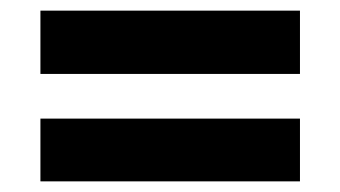

<svg xmlns="http://www.w3.org/2000/svg" viewBox="-20 -469 640 361"><path d="M56 -330V-449H544V-330ZM56 -128V-246H544V-128Z"/></svg>

Font: Nunito Sans 10pt Black
Style: Regular
Weight: 900
Designer: Vernon Adams
Foundry: Vernon Adams
Version: Version 3.101;gftools[0.9.27]